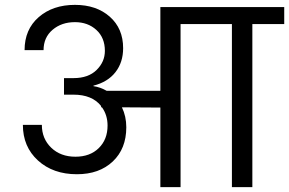

<svg xmlns="http://www.w3.org/2000/svg" viewBox="-20 -769 1188 789"><path d="M282 -448Q343 -448 377 -481.5Q411 -515 411 -560Q411 -614 376 -646Q341 -678 288 -678Q233 -678 196 -646.5Q159 -615 159 -563H81Q81 -648 139 -698.5Q197 -749 288 -749Q376 -749 431 -700.5Q486 -652 486 -571Q486 -513 454.5 -472.5Q423 -432 364 -417V-415Q392 -411 418 -396H639V-740H1148V-670H1017V0H933V-670H722V0H639V-327L481 -328Q499 -291 499 -246Q499 -158 443.5 -105.5Q388 -53 296 -53Q198 -53 136 -109.5Q74 -166 74 -256H152Q152 -199 190.5 -162Q229 -125 290 -125Q350 -125 386 -160.5Q422 -196 422 -253Q422 -296 399 -328H396L395 -334Q358 -380 282 -380H243V-448Z"/></svg>

Font: SVN-Poppins
Style: Regular
Weight: 400
Designer: Ninad Kale (Devanagari), Jonny Pinhorn (Latin)
Foundry: Indian Type Foundry
Version: Version 3.002 2017